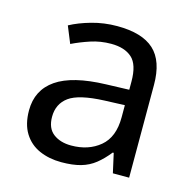

<svg xmlns="http://www.w3.org/2000/svg" viewBox="-87 -633 735 730"><g transform="rotate(15 280.5 -267.5)"><path d="M288 -545Q386 -545 433 -502Q480 -459 480 -365V0H416L399 -76H395Q372 -47 347.5 -27.5Q323 -8 291.5 1Q260 10 215 10Q167 10 128.5 -7Q90 -24 68 -59.5Q46 -95 46 -149Q46 -229 109 -272.5Q172 -316 303 -320L394 -323V-355Q394 -422 365 -448Q336 -474 283 -474Q241 -474 203 -461.5Q165 -449 132 -433L105 -499Q140 -518 188 -531.5Q236 -545 288 -545ZM314 -259Q214 -255 175.5 -227Q137 -199 137 -148Q137 -103 164.5 -82Q192 -61 235 -61Q303 -61 348 -98.5Q393 -136 393 -214V-262Z"/></g></svg>

Font: Noto Sans Ambassadori
Style: Regular
Weight: 400
Designer: Monotype Design Team
Foundry: Monotype Imaging Inc.
Version: Version 2.013